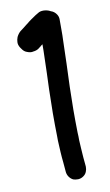

<svg xmlns="http://www.w3.org/2000/svg" viewBox="-88 -777 494 865"><g transform="rotate(-10 159.0 -344.5)"><path d="M46.9 -581.1C52.7 -572.3 59.6 -565.4 68.4 -562.5C75.2 -559.6 82 -557.6 88.9 -557.6C91.8 -557.6 94.7 -557.6 97.7 -558.6C108.4 -559.6 117.2 -562.5 125 -568.4C126 -569.3 127.9 -571.3 129.9 -572.3C131.8 -573.2 133.8 -575.2 135.7 -577.1C136.7 -578.1 138.7 -579.1 139.6 -580.1C140.6 -581.1 142.6 -582 143.6 -583L144.5 -584C144.5 -565.4 144.5 -546.9 143.6 -528.3C142.6 -477.5 140.6 -426.8 138.7 -377L136.7 -269.5C136.7 -234.4 136.7 -199.2 137.7 -163.1C137.7 -150.4 137.7 -138.7 138.7 -127L140.6 -89.8C141.6 -75.2 142.6 -59.6 144.5 -43.9C145.5 -29.3 147.5 -13.7 148.4 2C149.4 9.8 152.3 17.6 157.2 24.4C162.1 31.2 168.9 37.1 175.8 40C181.6 42 187.5 43 194.3 43H200.2C209 42 215.8 39.1 222.7 34.2C229.5 29.3 234.4 23.4 237.3 15.6C240.2 8.8 241.2 2 241.2 -4.9V-8.8C240.2 -22.5 238.3 -36.1 237.3 -50.8C236.3 -65.4 235.4 -79.1 234.4 -93.8L232.4 -128.9C232.4 -140.6 232.4 -152.3 231.4 -164.1C230.5 -199.2 230.5 -234.4 230.5 -269.5C231.4 -303.7 231.4 -338.9 232.4 -374C233.4 -409.2 235.4 -444.3 236.3 -478.5L239.3 -584C240.2 -599.6 240.2 -615.2 240.2 -631.8V-678.7V-681.6C240.2 -688.5 238.3 -695.3 234.4 -702.1C229.5 -710 223.6 -715.8 216.8 -719.7C213.9 -721.7 210.9 -722.7 207 -723.6C207 -724.6 207 -724.6 206.1 -724.6C197.3 -729.5 188.5 -731.4 177.7 -732.4H173.8C165 -732.4 156.2 -730.5 149.4 -725.6C140.6 -720.7 132.8 -715.8 125 -710C117.2 -705.1 109.4 -699.2 101.6 -693.4C96.7 -689.5 92.8 -685.5 87.9 -682.6L73.2 -670.9C72.3 -669.9 70.3 -668.9 69.3 -668C68.4 -667 66.4 -666 65.4 -665C64.5 -664.1 62.5 -663.1 61.5 -662.1C60.5 -661.1 58.6 -660.2 57.6 -659.2C50.8 -653.3 44.9 -645.5 40 -635.7C37.1 -627.9 35.2 -620.1 35.2 -613.3V-607.4C36.1 -598.6 40 -589.8 46.9 -581.1Z"/></g></svg>

Font: Citrustime FakeCyr
Style: Regular
Weight: 400
Version: Version 1.1